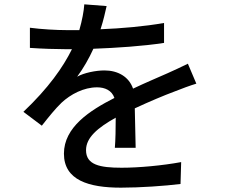

<svg xmlns="http://www.w3.org/2000/svg" viewBox="-20 -821 1040 886"><path d="M606 -139C605 -186 603 -265 602 -321C671 -353 735 -380 786 -399C816 -411 859 -427 886 -435L847 -527C815 -511 786 -498 753 -483C706 -462 655 -441 594 -412C575 -467 524 -496 462 -496C423 -496 367 -485 336 -467C365 -506 391 -552 411 -596C518 -600 640 -608 737 -623V-715C646 -699 542 -690 444 -686C458 -729 466 -767 472 -793L369 -801C367 -770 359 -727 346 -682C326 -682 307 -682 288 -682C241 -682 170 -686 118 -693V-600C173 -596 242 -594 283 -594H312C271 -511 204 -415 88 -305L173 -241C206 -283 235 -319 264 -347C306 -386 366 -418 428 -418C464 -418 496 -404 508 -369C394 -311 275 -234 275 -112C275 11 390 45 538 45C627 45 741 37 813 28L816 -73C729 -57 621 -47 541 -47C441 -47 377 -60 377 -128C377 -186 430 -231 514 -278C514 -229 513 -173 510 -139Z"/></svg>

Font: Genne Gothic Medium
Style: Regular
Weight: 500
Designer: Ryoko NISHIZUKA (kana & ideographs); Paul D. Hunt (Latin, Greek & Cyrillic); Wenlong ZHANG (bopomofo); Sandoll Communica
Foundry: Adobe Systems Incorporated
Version: Version 1.004;PS 1.004;hotconv 16.6.51;makeotf.lib2.5.65220